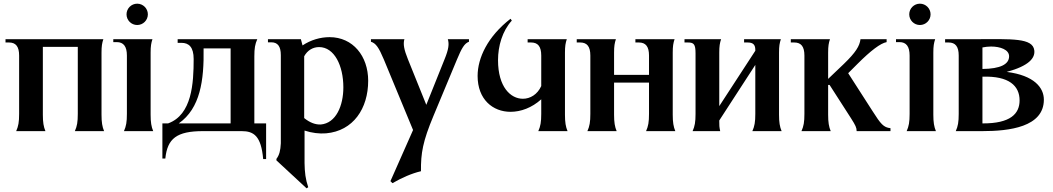

<svg xmlns="http://www.w3.org/2000/svg" viewBox="-20 -713 5726 1044"><path d="M68 0H227C217 -24 213 -48 213 -89V-458H403V-94C403 -49 399 -27 387 0H546C536 -24 532 -48 532 -89V-427C532 -462 535 -479 542 -500H10V-482H29C66 -482 84 -460 84 -411V-94C84 -49 80 -27 68 0Z M654 0H813C803 -24 799 -48 799 -89V-427C799 -462 802 -479 809 -500H596V-484H615C652 -484 670 -460 670 -411V-94C670 -49 666 -27 654 0ZM726 -577C758 -577 784 -603 784 -635C784 -667 758 -693 726 -693C694 -693 668 -667 668 -635C668 -603 694 -577 726 -577Z M1234 -42H952C1069 -124 1090 -276 1087 -450H1234ZM863 149H879C890 40 941 0 1084 0H1294C1360 0 1400 26 1411 152H1427V-42H1363V-406C1363 -451 1367 -473 1379 -500H946V-480H967C1007 -480 1033 -457 1033 -392C1033 -261 1024 -89 894 -42H863Z M1636 174V-3C1676 10 1716 15 1753 12C1901 -1 1982 -123 1982 -274C1982 -408 1899 -511 1772 -511C1722 -511 1670 -496 1625 -466L1616 -500H1437V-483H1455C1490 -483 1507 -461 1507 -413V66C1505 106 1499 130 1483 151V159L1647 311L1656 305C1641 261 1637 225 1636 174ZM1847 -238C1847 -138 1807 -43 1724 -36C1696 -35 1666 -45 1634 -71V-407C1652 -440 1682 -457 1715 -457C1798 -457 1847 -356 1847 -238Z M2114 283C2164 254 2218 230 2269 218C2268 119 2279 56 2337 -83L2465 -390C2490 -450 2505 -477 2530 -486V-500H2415C2423 -474 2420 -446 2397 -390L2298 -143L2198 -391C2177 -443 2171 -474 2179 -500H1997V-486C2024 -478 2040 -454 2067 -390L2226 -6L2103 272Z M2763 -601 2756 -611C2632 -515 2577 -398 2577 -300C2577 -172 2660 -105 2756 -105C2812 -105 2872 -127 2923 -173V-94C2923 -49 2919 -27 2907 0H3066C3056 -24 3052 -48 3052 -89V-427C3052 -462 3055 -479 3062 -500H2849V-482H2868C2905 -482 2923 -460 2923 -411V-245C2902 -199 2863 -176 2823 -176C2757 -176 2688 -239 2688 -386C2688 -462 2711 -544 2763 -601Z M3174 0H3333C3323 -24 3319 -48 3319 -89V-264H3509V-94C3509 -49 3505 -27 3493 0H3652C3642 -24 3638 -48 3638 -89V-427C3638 -462 3641 -479 3648 -500H3435V-482H3454C3491 -482 3509 -460 3509 -411V-306H3319V-427C3319 -462 3322 -479 3329 -500H3116V-482H3135C3172 -482 3190 -460 3190 -411V-94C3190 -49 3186 -27 3174 0Z M3746 0H3896C3891 -24 3891 -30 3891 -52V-58L4087 -360V-94C4087 -49 4083 -27 4071 0H4230C4220 -24 4216 -48 4216 -89V-427C4216 -462 4219 -479 4226 -500H4026V-482H4045C4074 -482 4087 -471 4087 -442V-437L3891 -136V-427C3891 -462 3894 -479 3901 -500H3702V-482H3721C3753 -482 3762 -472 3762 -423V-94C3762 -49 3758 -27 3746 0Z M4338 0H4497C4487 -24 4483 -48 4483 -89V-251H4491L4608 -69C4632 -31 4638 -19 4638 0H4822V-16C4784 -20 4769 -39 4725 -108L4592 -315L4643 -366C4715 -438 4768 -478 4801 -484V-500H4659C4654 -462 4633 -428 4569 -366L4483 -284V-427C4483 -462 4486 -479 4493 -500H4280V-482H4299C4336 -482 4354 -460 4354 -411V-94C4354 -49 4350 -27 4338 0Z M4910 0H5069C5059 -24 5055 -48 5055 -89V-427C5055 -462 5058 -479 5065 -500H4852V-484H4871C4908 -484 4926 -460 4926 -411V-94C4926 -49 4922 -27 4910 0ZM4982 -577C5014 -577 5040 -603 5040 -635C5040 -667 5014 -693 4982 -693C4950 -693 4924 -667 4924 -635C4924 -603 4950 -577 4982 -577Z M5177 0H5322C5467 0 5656 -22 5656 -171C5656 -236 5604 -303 5454 -322C5576 -355 5609 -398 5604 -439C5596 -508 5479 -500 5296 -500H5119V-482H5138C5175 -482 5193 -460 5193 -411V-94C5193 -49 5189 -27 5177 0ZM5322 -42V-296C5467 -301 5524 -246 5524 -167C5524 -95 5475 -41 5322 -42ZM5322 -338V-455C5337 -458 5353 -460 5369 -460C5419 -460 5467 -443 5467 -407C5467 -363 5419 -339 5322 -338Z"/></svg>

Font: Sinistre
Style: Bold
Weight: 700
Designer: Jules Durand
Foundry: Collletttivo
Version: Version 69.420;Glyphs 3.2 (3217)